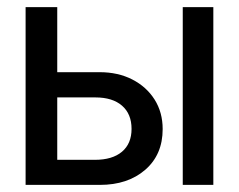

<svg xmlns="http://www.w3.org/2000/svg" viewBox="-20 -520 672 540"><path d="M494 -500H580V0H494ZM260 -317Q312 -317 352 -296.5Q392 -276 414.8 -240Q437.5 -204 437.5 -157Q437.5 -85 388.5 -42.5Q339.5 0 261 0H52V-500H141V-317ZM247 -70.5Q296 -70.5 323 -93.2Q350 -116 350 -157.5Q350 -199.5 323.2 -222.8Q296.5 -246 248.5 -246H141V-70.5Z"/></svg>

Font: Overused Grotesk
Style: Regular
Weight: 450
Version: Version 0.004